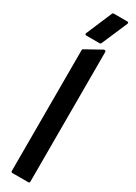

<svg xmlns="http://www.w3.org/2000/svg" viewBox="-249 -942 671 950"><g transform="rotate(30 86.0 -467.0)"><path d="M138 -8Q138 0 130 0H40Q32 0 32 -8V-699Q32 -703 36 -705L126 -755Q131 -757 134.5 -755Q138 -753 138 -748ZM72 -929Q74 -934 79 -934H157Q167 -934 163 -923L100 -777Q97 -772 93 -772H17Q6 -772 10 -783Z"/></g></svg>

Font: RonaldsonGothic
Style: Regular
Weight: 400
Designer: Mr. Robertson for MacKellar, Smiths & Jordan Co. Philadelphia
Foundry: CAT-Fonts Peter Wiegel
Version: Version 1.000